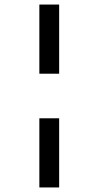

<svg xmlns="http://www.w3.org/2000/svg" viewBox="-20 -772 433 844"><path d="M240 -752V-448H153V-752ZM240 -252V52H153V-252Z"/></svg>

Font: Pathway Extreme 8pt Thin 12pt SemiBold
Style: Regular
Weight: 600
Version: Version 1.001;gftools[0.9.26]